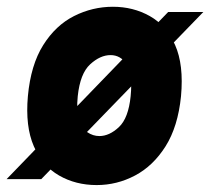

<svg xmlns="http://www.w3.org/2000/svg" viewBox="-20 -530 622 568"><path d="M-0.5 0 477.5 -494.5H581.5L102 0ZM266 17.5Q204 17.5 154.8 -10.8Q105.5 -39 80 -97.5Q54.5 -156 62.5 -245.5Q71 -338 107.8 -396.5Q144.5 -455 199 -482.5Q253.5 -510 314 -510Q374 -510 423 -482.5Q472 -455 498 -396.8Q524 -338.5 515.5 -245.5Q506.5 -155.5 469.8 -97.2Q433 -39 379.5 -10.8Q326 17.5 266 17.5ZM274 -127.5Q303.5 -127.5 331.8 -154Q360 -180.5 366.5 -245.5Q373 -313 354.8 -340Q336.5 -367 307 -367Q276.5 -367 246.8 -339.8Q217 -312.5 210 -245.5Q205.5 -202 213.8 -176Q222 -150 238.5 -138.8Q255 -127.5 274 -127.5Z"/></svg>

Font: Karla ExtraBold
Style: Italic
Weight: 800
Italic angle: -8°
Designer: Jonathan Pinhorn
Version: Version 2.004;gftools[0.9.33]